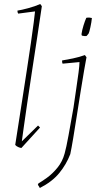

<svg xmlns="http://www.w3.org/2000/svg" viewBox="-20 -732 479 959"><path d="M87 7Q81 7 71 2.5Q61 -2 56 -8Q62 -47 71.5 -107.5Q81 -168 92 -239Q103 -310 114 -381.5Q125 -453 134 -515Q143 -577 148.5 -620Q154 -663 155 -675L71 -664Q67 -669 67 -679Q87 -682 120.5 -691Q154 -700 181 -712L189 -701Q178 -626 165 -540.5Q152 -455 139 -370.5Q126 -286 115.5 -213.5Q105 -141 98 -91.5Q91 -42 89 -26L170 -105L180 -95ZM179 207Q177 203 174.5 199Q172 195 169 191L172 184Q188 175 215 155.5Q242 136 267 105.5Q292 75 303 34Q311 6 322.5 -57Q334 -120 347 -194Q354 -244 361 -290Q368 -336 372.5 -371Q377 -406 377 -422L293 -414Q291 -417 290.5 -421.5Q290 -426 290 -430Q310 -433 343.5 -440Q377 -447 404 -457L412 -446Q408 -426 400 -379.5Q392 -333 382.5 -273.5Q373 -214 363.5 -153Q354 -92 345.5 -41Q337 10 331 38Q311 90 275.5 133Q240 176 179 207ZM389 -554Q388 -555 388 -557.5Q388 -560 387 -561Q390 -582 397 -604.5Q404 -627 411 -643Q420 -645 427.5 -644Q435 -643 439 -642Q437 -621 431.5 -596Q426 -571 423 -565Q421 -563 417 -557.5Q413 -552 411 -552Q402 -551 389 -554Z"/></svg>

Font: Labrada ExtraLight
Style: Italic
Weight: 200
Italic angle: -7°
Designer: Mercedes Jáuregui
Foundry: Omnibus-Type Team
Version: Version 1.000; ttfautohint (v1.8.4.7-5d5b)